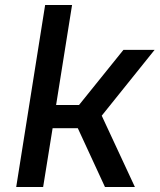

<svg xmlns="http://www.w3.org/2000/svg" viewBox="-20 -750 640 770"><path d="M45 0 161 -730H269L205 -329H297L475 -550H600L388 -286L521 0H401L292 -236H191L153 0Z"/></svg>

Font: JetBrains Mono NL SemiBold
Style: Italic
Weight: 600
Italic angle: -9°
Monospace: yes
Designer: Philipp Nurullin, Konstantin Bulenkov
Foundry: JetBrains
Version: Version 2.305; ttfautohint (v1.8.4.7-5d5b)